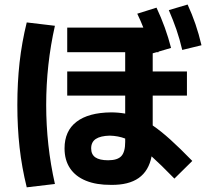

<svg xmlns="http://www.w3.org/2000/svg" viewBox="-20 -802 904 838"><path d="M261.7 -154.3Q261.7 -230.5 314 -270.5Q366.2 -310.5 464.8 -311.5Q495.6 -311.5 526.4 -306.2V-384.8H273.4V-490.2H526.4V-574.2H273.4V-681.6H605.5Q595.7 -707.5 579.1 -742.2L663.1 -768.6Q703.6 -682.6 726.6 -592.8L671.9 -576.7V-574.2H663.6L646.5 -569.3V-490.2H795.9V-384.8H646.5V-254.4Q681.6 -230.5 723.4 -192.9Q765.1 -155.3 819.3 -99.6L741.2 -22.5Q680.2 -85 641.6 -119.6Q629.4 -56.2 585.4 -25.1Q541.5 5.9 464.8 4.9Q400.9 5.4 355.2 -13.2Q309.6 -31.7 285.6 -67.6Q261.7 -103.5 261.7 -154.3ZM716.8 -757.8 798.8 -782.2Q818.4 -739.7 833 -697Q847.7 -654.3 859.4 -604.5L775.4 -584Q764.2 -631.8 750 -672.9Q735.8 -713.9 716.8 -757.8ZM55.7 -343.8Q55.7 -441.4 65.4 -529.1Q75.2 -616.7 96.7 -704.1L219.7 -689.5Q181.6 -520.5 181.6 -343.8Q181.6 -168 219.7 1L96.7 15.6Q75.2 -71.3 65.4 -158.7Q55.7 -246.1 55.7 -343.8ZM452.1 -102.5Q492.7 -102.5 509.5 -120.6Q526.4 -138.7 526.4 -182.6V-197.3Q496.1 -209 459 -210Q418.5 -209 398.2 -195.6Q377.9 -182.1 377.9 -154.3Q377.9 -127.9 396.2 -115.2Q414.6 -102.5 452.1 -102.5Z"/></svg>

Font: Pretendard GOV
Style: Bold
Weight: 700
Designer: Base glyphs from Inter by Rasmus Andersson; Hangeul glyphs from Noto Sans CJK(Source Han Sans) by Jang Soo-young and Kan
Foundry: Kil Hyung-jin
Version: Version 1.309